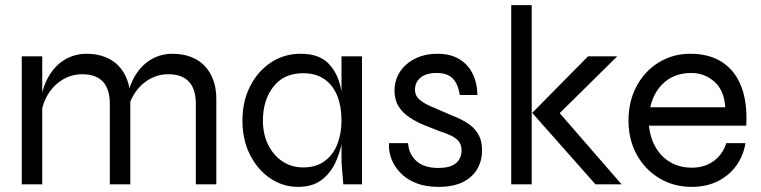

<svg xmlns="http://www.w3.org/2000/svg" viewBox="-20 -720 2973 750"><path d="M65 -500H145V0H65ZM317 -510Q357 -510 389 -498Q421 -486 443 -463Q465 -440 477 -407.5Q489 -375 489 -334V0H409V-314Q409 -372 382 -401Q355 -430 301 -430Q260 -430 225 -409Q190 -388 167.5 -351.5Q145 -315 140 -267L139 -325Q144 -367 159.5 -401Q175 -435 198.5 -459.5Q222 -484 252.5 -497Q283 -510 317 -510ZM653 -510Q693 -510 725 -498Q757 -486 779 -463Q801 -440 813 -407.5Q825 -375 825 -334V0H745V-314Q745 -372 718 -401Q691 -430 637 -430Q596 -430 561 -409Q526 -388 503.5 -351.5Q481 -315 476 -267L475 -325Q480 -367 495.5 -401Q511 -435 534.5 -459.5Q558 -484 588.5 -497Q619 -510 653 -510Z M1144 10Q1085 10 1035.5 -23.5Q986 -57 956.5 -115.5Q927 -174 927 -249Q927 -324 957 -383Q987 -442 1038.5 -476Q1090 -510 1154 -510Q1224 -510 1260.5 -474.5Q1297 -439 1310.5 -380Q1324 -321 1324 -249Q1324 -211 1316 -166.5Q1308 -122 1288.5 -81.5Q1269 -41 1234 -15.5Q1199 10 1144 10ZM1164 -66Q1215 -66 1248.5 -91Q1282 -116 1298 -157.5Q1314 -199 1314 -249Q1314 -304 1297.5 -345.5Q1281 -387 1247.5 -410.5Q1214 -434 1164 -434Q1089 -434 1048 -381.5Q1007 -329 1007 -249Q1007 -196 1027.5 -154.5Q1048 -113 1083.5 -89.5Q1119 -66 1164 -66ZM1314 -500H1394V0H1321Q1321 0 1319.5 -18Q1318 -36 1316 -60Q1314 -84 1314 -100Z M1500 -161H1574Q1577 -118 1606.5 -91Q1636 -64 1692 -64Q1726 -64 1745.5 -73Q1765 -82 1774 -97.5Q1783 -113 1783 -132Q1783 -155 1771.5 -168.5Q1760 -182 1740.5 -191Q1721 -200 1696 -208Q1667 -219 1636.5 -231.5Q1606 -244 1579.5 -261.5Q1553 -279 1537 -304.5Q1521 -330 1521 -366Q1521 -396 1533 -422.5Q1545 -449 1567.5 -468.5Q1590 -488 1620.5 -499Q1651 -510 1688 -510Q1738 -510 1772.5 -490Q1807 -470 1825.5 -433.5Q1844 -397 1845 -349H1776Q1769 -394 1747.5 -414.5Q1726 -435 1686 -435Q1645 -435 1623 -417Q1601 -399 1601 -369Q1601 -347 1617 -332.5Q1633 -318 1658.5 -306.5Q1684 -295 1713 -283Q1742 -271 1769 -259Q1796 -247 1817 -231Q1838 -215 1850.5 -191.5Q1863 -168 1863 -133Q1863 -91 1843.5 -58.5Q1824 -26 1786.5 -8Q1749 10 1695 10Q1646 10 1611.5 -2.5Q1577 -15 1554 -35.5Q1531 -56 1518.5 -79Q1506 -102 1502 -124Q1498 -146 1500 -161Z M1977 -700H2057V0H1977ZM2391 -500 2141 -253 2143 -305 2408 0H2306L2059 -279L2277 -500Z M2817 -161H2892Q2884 -112 2856.5 -73.5Q2829 -35 2784.5 -12.5Q2740 10 2682 10Q2612 10 2556 -23.5Q2500 -57 2467.5 -115.5Q2435 -174 2435 -249Q2435 -324 2466.5 -383Q2498 -442 2553 -476Q2608 -510 2677 -510Q2750 -510 2800.5 -477.5Q2851 -445 2875.5 -382.5Q2900 -320 2895 -229H2515Q2520 -180 2542 -143Q2564 -106 2600 -85.5Q2636 -65 2682 -65Q2733 -65 2768.5 -91.5Q2804 -118 2817 -161ZM2680 -435Q2618 -435 2576 -399Q2534 -363 2520 -301H2813Q2809 -367 2770.5 -401Q2732 -435 2680 -435Z"/></svg>

Font: Syne
Style: Regular
Weight: 400
Designer: Lucas Descroix
Foundry: Bonjour Monde
Version: Version 2.200